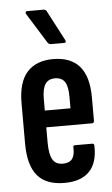

<svg xmlns="http://www.w3.org/2000/svg" viewBox="-52 -734 452 775"><g transform="rotate(-5 174.5 -346.0)"><path d="M178 6Q104 6 68.5 -36Q33 -78 33 -166V-330Q33 -414 69.5 -455Q106 -496 175 -496Q246 -496 282 -454.5Q318 -413 318 -329V-234Q318 -224 309 -224H124V-163Q124 -115 136.5 -93.5Q149 -72 178 -72Q204 -72 215.5 -86.5Q227 -101 226 -131Q224 -142 233 -142H303Q311 -142 311 -133Q313 -64 279 -29Q245 6 178 6ZM124 -292H228V-339Q228 -381 215.5 -399.5Q203 -418 176 -418Q149 -418 136.5 -399Q124 -380 124 -339ZM173 -557Q164 -557 159 -564L83 -686Q80 -691 81.5 -694.5Q83 -698 88 -698H155Q163 -698 167 -690L231 -568Q233 -563 232 -560Q231 -557 225 -557Z"/></g></svg>

Font: Sofia Sans Extra Condensed SemiBold
Style: Regular
Weight: 600
Designer: Botio Nikoltchev, Ani Petrova
Foundry: lettersoup
Version: Version 4.101